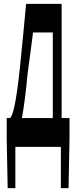

<svg xmlns="http://www.w3.org/2000/svg" viewBox="-20 -765 396 1000"><path d="M60 215V0H297V215H337L342 -38V-150H301V-745H116C103 -605 96 -534 83 -406C64 -228 47 -161 32 -150H15V-38L20 215ZM94 -150C105 -208 115 -287 124 -383C136 -470 141 -510 152 -596H255V-150Z"/></svg>

Font: 寒蝉无机体 CompactMedium
Style: Regular
Weight: 500
Width: 3
Designer: ChillTanhei {Warren2060}; 
Source Han Sans {Ryoko NISHIZUKA 西塚涼子 (kana, bopomofo & ideographs); Paul D. Hunt (Latin, Gre
Foundry: ChillType&Adobe
Version: Version 1.000;Glyphs 3.1.1 (3135)